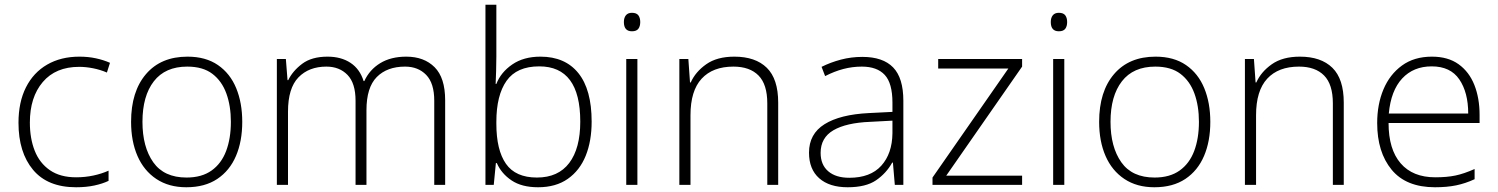

<svg xmlns="http://www.w3.org/2000/svg" viewBox="-20 -780 6320 810"><path d="M301 10Q181 10 119.5 -63.5Q58 -137 58 -262Q58 -349 89.5 -411.5Q121 -474 179 -507.5Q237 -541 315 -541Q352 -541 384.5 -534Q417 -527 444 -515L431 -474Q403 -486 372.5 -492Q342 -498 314 -498Q215 -498 160.5 -434Q106 -370 106 -263Q106 -196 126.5 -144Q147 -92 190.5 -62Q234 -32 301 -32Q339 -32 374 -39.5Q409 -47 438 -60V-17Q413 -5 378.5 2.5Q344 10 301 10Z M1002 -266Q1002 -184 975.5 -122Q949 -60 896.5 -25Q844 10 766 10Q692 10 639.5 -25Q587 -60 560 -122Q533 -184 533 -266Q533 -394 596 -467.5Q659 -541 771 -541Q848 -541 899.5 -505.5Q951 -470 976.5 -408Q1002 -346 1002 -266ZM581 -266Q581 -160 626.5 -95.5Q672 -31 767 -31Q831 -31 872.5 -60.5Q914 -90 934 -143Q954 -196 954 -266Q954 -333 935 -385.5Q916 -438 876 -468.5Q836 -499 770 -499Q677 -499 629 -437Q581 -375 581 -266Z M1694 -541Q1769 -541 1813.5 -496.5Q1858 -452 1858 -357V0H1812V-355Q1812 -429 1778 -464Q1744 -499 1689 -499Q1613 -499 1569.5 -455Q1526 -411 1526 -315V0H1480V-355Q1480 -429 1446 -464Q1412 -499 1357 -499Q1283 -499 1239 -453.5Q1195 -408 1195 -309V0H1148V-531H1186L1193 -442H1196Q1215 -481 1255 -511Q1295 -541 1362 -541Q1419 -541 1458.5 -515Q1498 -489 1514 -438H1517Q1539 -486 1584 -513.5Q1629 -541 1694 -541Z M2074 -542Q2074 -514 2073 -481Q2072 -448 2071 -426H2074Q2093 -475 2141 -508Q2189 -541 2260 -541Q2364 -541 2420 -471.5Q2476 -402 2476 -267Q2476 -185 2451 -123Q2426 -61 2375.5 -25.5Q2325 10 2250 10Q2181 10 2138 -19Q2095 -48 2076 -92H2072L2063 0H2028V-760H2074ZM2255 -500Q2160 -500 2117 -439Q2074 -378 2074 -266V-258Q2074 -147 2114.5 -89Q2155 -31 2245 -31Q2335 -31 2381.5 -92.5Q2428 -154 2428 -267Q2428 -500 2255 -500Z M2646 -726Q2665 -726 2673 -715.5Q2681 -705 2681 -687Q2681 -669 2673 -658.5Q2665 -648 2646 -648Q2612 -648 2612 -687Q2612 -705 2620.5 -715.5Q2629 -726 2646 -726ZM2669 -531V0H2622V-531Z M3078 -541Q3167 -541 3215 -494Q3263 -447 3263 -347V0H3217V-344Q3217 -424 3180 -461.5Q3143 -499 3074 -499Q2987 -499 2940 -448Q2893 -397 2893 -294V0H2846V-531H2884L2891 -432H2894Q2914 -477 2959.5 -509Q3005 -541 3078 -541Z M3618 -540Q3705 -540 3748 -495.5Q3791 -451 3791 -355V0H3755L3747 -94H3744Q3719 -49 3676 -19.5Q3633 10 3556 10Q3479 10 3436 -28Q3393 -66 3393 -136Q3393 -215 3458.5 -256Q3524 -297 3646 -303L3745 -308V-347Q3745 -429 3712.5 -464Q3680 -499 3616 -499Q3576 -499 3538 -489Q3500 -479 3461 -459L3446 -498Q3484 -517 3527.5 -528.5Q3571 -540 3618 -540ZM3651 -266Q3550 -262 3496 -230.5Q3442 -199 3442 -135Q3442 -85 3474 -57.5Q3506 -30 3563 -30Q3652 -30 3698 -81Q3744 -132 3745 -218V-271Z M4292 0H3914V-31L4234 -491H3938V-531H4292V-499L3972 -39H4292Z M4447 -726Q4466 -726 4474 -715.5Q4482 -705 4482 -687Q4482 -669 4474 -658.5Q4466 -648 4447 -648Q4413 -648 4413 -687Q4413 -705 4421.5 -715.5Q4430 -726 4447 -726ZM4470 -531V0H4423V-531Z M5086 -266Q5086 -184 5059.5 -122Q5033 -60 4980.5 -25Q4928 10 4850 10Q4776 10 4723.5 -25Q4671 -60 4644 -122Q4617 -184 4617 -266Q4617 -394 4680 -467.5Q4743 -541 4855 -541Q4932 -541 4983.5 -505.5Q5035 -470 5060.5 -408Q5086 -346 5086 -266ZM4665 -266Q4665 -160 4710.5 -95.5Q4756 -31 4851 -31Q4915 -31 4956.5 -60.5Q4998 -90 5018 -143Q5038 -196 5038 -266Q5038 -333 5019 -385.5Q5000 -438 4960 -468.5Q4920 -499 4854 -499Q4761 -499 4713 -437Q4665 -375 4665 -266Z M5464 -541Q5553 -541 5601 -494Q5649 -447 5649 -347V0H5603V-344Q5603 -424 5566 -461.5Q5529 -499 5460 -499Q5373 -499 5326 -448Q5279 -397 5279 -294V0H5232V-531H5270L5277 -432H5280Q5300 -477 5345.5 -509Q5391 -541 5464 -541Z M6021 -541Q6089 -541 6133.5 -509Q6178 -477 6200 -421.5Q6222 -366 6222 -295V-261H5838Q5838 -150 5889 -91Q5940 -32 6035 -32Q6084 -32 6120 -39.5Q6156 -47 6201 -67V-24Q6162 -6 6123 2Q6084 10 6034 10Q5912 10 5851 -64Q5790 -138 5790 -261Q5790 -340 5816.5 -403Q5843 -466 5894.5 -503.5Q5946 -541 6021 -541ZM6020 -500Q5943 -500 5895.5 -449Q5848 -398 5839 -301H6174Q6174 -390 6136.5 -445Q6099 -500 6020 -500Z"/></svg>

Font: Noto Sans Thaana ExtraLight
Style: Regular
Weight: 200
Designer: David Williams
Foundry: Google Inc.
Version: Version 3.001; ttfautohint (v1.8.4.7-5d5b)